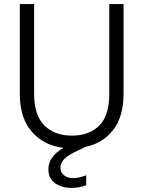

<svg xmlns="http://www.w3.org/2000/svg" viewBox="-20 -719 701 940"><path d="M515 -699C515 -699 515 -259 515 -259C515 -259 515 -259 515 -259C515 -189 499 -138 467 -105C434 -72 389 -55 332 -55C332 -55 332 -55 332 -55C275 -55 230 -72 197 -105C164 -138 147 -190 147 -259C147 -259 147 -699 147 -699C147 -699 77 -699 77 -699C77 -699 77 -260 77 -260C77 -260 77 -260 77 -260C77 -180 97 -118 136 -74C175 -29 226 -3 291 5C291 5 291 5 291 5C242 33 217 68 217 109C217 109 217 109 217 109C217 140 228 163 250 178C271 193 298 201 330 201C330 201 330 201 330 201C354 201 378 197 402 188C402 188 402 139 402 139C402 139 402 139 402 139C379 148 358 153 338 153C338 153 338 153 338 153C319 153 304 148 293 139C282 130 276 118 276 102C276 102 276 102 276 102C276 74 297 50 339 29C339 29 399 0 399 0C399 0 399 0 399 0C456 -12 501 -40 535 -84C568 -127 585 -186 585 -260C585 -260 585 -699 585 -699C585 -699 515 -699 515 -699Z"/></svg>

Font: wox.body
Style: Regular
Weight: 500
Designer: Ninad Kale (Devanagari), Jonny Pinhorn (Latin)
Foundry: Indian Type Foundry
Version: ""